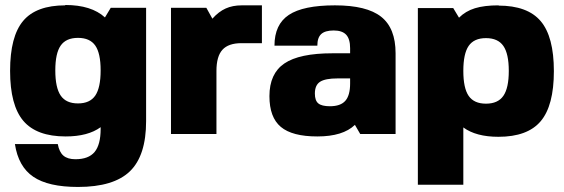

<svg xmlns="http://www.w3.org/2000/svg" viewBox="-20 -531 2236 761"><path d="M238.8 -509.8V-511.2Q342.3 -511.2 396 -461.9L418.9 -500H559.1V-50.8Q559.1 85.9 494.9 147.9Q430.7 210 289.1 210Q171.4 210 112.1 169.7Q52.7 129.4 39.1 40H209Q214.8 71.8 231.4 85.9Q248 100.1 278.8 100.1Q331.1 100.1 355 71.3Q378.9 42.5 378.9 -20V-26.9Q328.6 9.8 240.2 9.8Q125 9.8 72.5 -52Q20 -113.8 20 -250Q20 -386.7 71.8 -448.2Q123.5 -509.8 238.8 -509.8ZM199.2 -252Q199.2 -183.6 220.5 -152.3Q241.7 -121.1 289.1 -121.1Q336.4 -121.1 357.7 -152.3Q378.9 -183.6 378.9 -252Q378.9 -319.8 357.7 -350.3Q336.4 -380.9 289.1 -380.9Q241.7 -380.9 220.5 -350.3Q199.2 -319.8 199.2 -252Z M938 -359.9H937Q885.3 -359.9 861.6 -333.7Q837.9 -307.6 837.9 -250V0H657.7V-500H797.9L821.8 -457Q846.7 -484.9 874.3 -497.3Q901.9 -509.8 938 -509.8H1018.1V-359.9Z M1047.9 -149.9Q1047.9 -239.3 1107.2 -279.5Q1166.5 -319.8 1297.9 -319.8H1367.7V-339.8Q1367.7 -376.5 1352.1 -393.3Q1336.4 -410.2 1302.7 -410.2Q1268.6 -410.2 1253.2 -396Q1237.8 -381.8 1237.8 -350.1H1067.9Q1067.9 -434.1 1124.8 -471.9Q1181.6 -509.8 1307.6 -509.8Q1433.6 -509.8 1490.7 -464.6Q1547.9 -419.4 1547.9 -319.8V0H1407.7L1386.7 -36.1Q1339.4 9.8 1237.8 9.8Q1138.2 9.8 1093 -28.1Q1047.9 -65.9 1047.9 -149.9ZM1367.7 -220.2H1317.9Q1269.5 -220.2 1248.8 -207Q1228 -193.8 1228 -160.2Q1228 -132.3 1241.7 -121.1Q1255.4 -109.9 1287.6 -109.9Q1329.6 -109.9 1348.6 -131.3Q1367.7 -152.8 1367.7 -200.2Z M1956.5 -509.8 1955.6 -508.8Q2070.8 -508.8 2123 -447.3Q2175.3 -385.7 2175.3 -249Q2175.3 -112.3 2123 -50.5Q2070.8 11.2 1955.6 11.2Q1866.7 11.2 1816.4 -25.9V201.2H1636.2V-499H1776.4L1799.3 -460.9Q1825.2 -486.8 1862.3 -498.3Q1899.4 -509.8 1956.5 -509.8ZM1975.1 -348.9Q1953.6 -379.9 1906.2 -379.9Q1858.9 -379.9 1837.6 -349.1Q1816.4 -318.4 1816.4 -250Q1816.4 -181.6 1837.6 -150.9Q1858.9 -120.1 1906.2 -120.1Q1953.6 -120.1 1975.1 -151.1Q1996.6 -182.1 1996.6 -250Q1996.6 -317.9 1975.1 -348.9Z"/></svg>

Font: Fivo Sans Heavy
Style: Regular
Weight: 900
Designer: Alexander Slobzheninov
Foundry: Alexander Slobzheninov
Version: 1.0